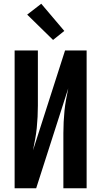

<svg xmlns="http://www.w3.org/2000/svg" viewBox="-20 -1004 540 1024"><path d="M58 0V-735H182V-441Q182 -411 180.5 -381Q179 -351 176 -321Q173 -291 167.5 -261.5Q162 -232 156 -202L327 -735H442V0H318V-294Q318 -324 319.5 -354Q321 -384 324 -414Q327 -444 332.5 -473.5Q338 -503 344 -533L173 0ZM263 -791 125 -926 200 -984 323 -839Z"/></svg>

Font: Iosevka Curly Extrabold
Style: Regular
Weight: 800
Monospace: yes
Designer: Belleve Invis
Foundry: Belleve Invis
Version: Version 22.1.2; ttfautohint (v1.8.4)